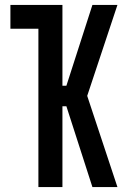

<svg xmlns="http://www.w3.org/2000/svg" viewBox="-20 -755 540 775"><path d="M454 0H353L248 -326H232V0H135V-639H22V-735H232V-409H248L353 -735H454L332 -368Z"/></svg>

Font: Iosevka Term Curly
Style: Bold
Weight: 700
Designer: Belleve Invis
Foundry: Belleve Invis
Version: Version 32.3.0